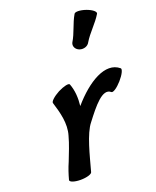

<svg xmlns="http://www.w3.org/2000/svg" viewBox="-180 -1096 996 1224"><g transform="rotate(-20 318.0 -484.0)"><path d="M495 -783C527 -837 579 -882 611 -936C617 -949 592 -969 555 -982C518 -995 482 -996 476 -984C444 -930 433 -871 400 -817C389 -795 402 -769 428 -760C454 -751 484 -761 495 -783ZM230 0C258 -101 290 -239 339 -299C404 -384 477 -478 526 -435C536 -427 567 -448 597 -482C627 -516 643 -549 634 -557C551 -627 417 -545 309 -419C315 -472 312 -524 294 -571C289 -582 254 -574 214 -554C175 -533 147 -507 152 -496C174 -424 197 -344 174 -267C160 -214 138 -162 118 -110C102 -74 90 -37 80 0C78 13 110 24 151 24C193 24 228 13 230 0Z"/></g></svg>

Font: Nupuram Black Oblique
Style: Regular
Weight: 900
Designer: Santhosh Thottingal (santhosh.thottingal@gmail.com)
Foundry: SMC
Version: Version 1.000